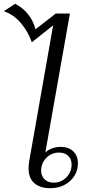

<svg xmlns="http://www.w3.org/2000/svg" viewBox="-27 -978 488 1008"><path d="M123 -94Q123 -111 126 -130L252 -845L140 -756Q121 -812 82 -857.5Q43 -903 -7 -919L52 -958Q92 -939 120.5 -903Q149 -867 159 -824L266 -907H340L211 -177Q223 -190 245 -198.5Q267 -207 291 -207Q333 -207 357.5 -183.5Q382 -160 382 -122Q382 -65 340.5 -27.5Q299 10 236 10Q184 10 153.5 -16Q123 -42 123 -94ZM349 -114Q349 -143 331 -160Q313 -177 283 -177Q244 -177 216.5 -149.5Q189 -122 189 -82Q189 -54 207 -36.5Q225 -19 255 -19Q294 -19 321.5 -47Q349 -75 349 -114Z"/></svg>

Font: Fahkwang Light
Style: Italic
Weight: 300
Italic angle: -10°
Version: Version 1.000; ttfautohint (v1.6)